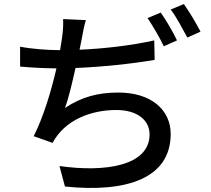

<svg xmlns="http://www.w3.org/2000/svg" viewBox="-20 -874 1040 946"><path d="M886 -854 821 -827C850 -790 879 -732 903 -689L968 -718C950 -754 913 -816 886 -854ZM772 -812 707 -785C733 -746 768 -687 787 -646L852 -675C834 -714 797 -777 772 -812ZM742 -579 740 -675C619 -648 485 -634 372 -629L383 -684C388 -713 394 -744 403 -775L291 -780C292 -751 291 -727 286 -691C283 -674 281 -652 276 -627H274C213 -627 135 -633 79 -644V-546C132 -541 192 -538 258 -537C234 -430 193 -295 146 -203L239 -170C300 -284 429 -332 553 -332C660 -332 717 -279 717 -212C717 -56 496 -24 273 -56L300 45C609 77 821 2 821 -214C821 -334 723 -418 564 -418C463 -418 383 -397 300 -342C319 -393 336 -467 352 -539C480 -544 633 -560 742 -579Z"/></svg>

Font: Spoqa Han Sans Neo Medium
Style: Regular
Weight: 500
Designer: [Spoqa Han Sans Neo] Dong-huui Kim ___ Younghwa Kang ___ Yujin Lee ___ [Noto Sans] Ryoko NISHIZUKA ____ (kana & ideograp
Foundry: Spoqa (http://www.spoqa-han-sans.com)
Version: Version 1.100;hotconv 1.0.109;makeotfexe 2.5.65596